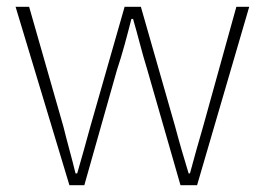

<svg xmlns="http://www.w3.org/2000/svg" viewBox="-20 -547 782 567"><path d="M185 0H229L325 -339C342 -390 355 -440 368 -491H373C388 -440 399 -392 415 -341L513 0H562L716 -527H678L580 -174C566 -125 553 -81 541 -35H537C523 -81 510 -125 497 -174L396 -527H348L247 -174C234 -125 221 -81 208 -35H203C192 -81 179 -125 167 -174L66 -527H26Z"/></svg>

Font: Noto Sans T Chinese Thin
Style: Regular
Weight: 100
Designer: Ryoko NISHIZUKA (kana & ideographs); Paul D. Hunt (Latin, Greek & Cyrillic); Wenlong ZHANG (bopomofo); Sandoll Communica
Foundry: Adobe Systems Incorporated
Version: Version 1.000;PS 1;hotconv 1.0.78;makeotf.lib2.5.61930